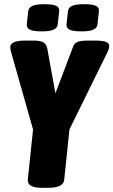

<svg xmlns="http://www.w3.org/2000/svg" viewBox="-20 -896 542 918"><path d="M180 2Q110 2 113 -37L138 -277L33 -647Q29 -661 29 -672Q31 -702 101 -702H143Q171 -702 186.5 -694Q202 -686 206 -664L245 -450L330 -674Q337 -692 355 -697Q373 -702 395 -702H437Q472 -702 488 -695Q504 -688 502 -673Q502 -667 499.5 -660.5Q497 -654 494 -647L312 -277L287 -36Q283 2 211 2ZM369 -746Q329 -746 313 -754Q297 -762 298 -779L305 -843Q307 -860 325 -868Q343 -876 382 -876Q422 -876 438.5 -868Q455 -860 453 -843L446 -779Q444 -762 426 -754Q408 -746 369 -746ZM179 -746Q140 -746 123.5 -754Q107 -762 108 -779L115 -843Q117 -860 135 -868Q153 -876 192 -876Q232 -876 248.5 -868Q265 -860 263 -843L256 -779Q254 -762 236 -754Q218 -746 179 -746Z"/></svg>

Font: Asap Condensed Condensed ExtraBold
Style: Italic
Weight: 800
Width: 3
Italic angle: -6°
Designer: Pablo Cosgaya
Foundry: Omnibus-Type
Version: Version 3.001; ttfautohint (v1.8.4.7-5d5b)